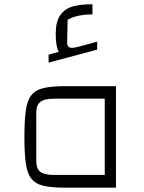

<svg xmlns="http://www.w3.org/2000/svg" viewBox="-20 -869 669 889"><path d="M282 0Q220 0 182.5 -8.5Q145 -17 125.5 -41.5Q106 -66 99.5 -112.5Q93 -159 93 -235Q93 -311 99.5 -357.5Q106 -404 125.5 -428.5Q145 -453 182.5 -461.5Q220 -470 282 -470H517V0ZM229 -59H465V-412H229Q185 -412 166.5 -397Q148 -382 148 -347V-123Q148 -88 166.5 -73.5Q185 -59 229 -59ZM205 -579V-616L252 -629Q245 -642 241.5 -662Q238 -682 238 -712Q238 -769 259 -799Q280 -829 318.5 -839.5Q357 -850 408 -849V-802Q379 -803 346 -796.5Q313 -790 293 -777L291 -673Q291 -653 302.5 -649Q314 -645 341 -652L430 -676V-639Z"/></svg>

Font: Changa ExtraLight
Style: Regular
Weight: 250
Designer: Eduardo Rodriguez Tunni
Foundry: Eduardo Rodriguez Tunni
Version: Version 3.002; ttfautohint (v1.8.2)